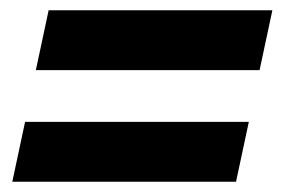

<svg xmlns="http://www.w3.org/2000/svg" viewBox="-20 -491 572 375"><path d="M4 -136 29 -253H466L441 -136ZM50 -354 75 -471H512L487 -354Z"/></svg>

Font: Radio Canada Big SemiBold
Style: Italic
Weight: 600
Italic angle: -12°
Designer: Étienne Aubert Bonn
Foundry: Coppers and Brasses
Version: Version 1.001